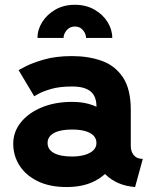

<svg xmlns="http://www.w3.org/2000/svg" viewBox="-20 -753 629 786"><path d="M252.9 12.7Q320.4 12.7 368.1 -12Q415.7 -36.7 441 -77.7Q466.2 -118.7 466.2 -167.5Q466.2 -216.3 443.7 -254.3Q421.2 -292.4 378.3 -314.2Q335.4 -335.9 274.8 -335.9Q205.2 -335.9 150.9 -313.4Q96.6 -290.9 65.4 -252.1Q34.2 -213.4 34.2 -164.6Q34.2 -115.7 59.8 -75.5Q85.4 -35.3 134.3 -11.3Q183.3 12.7 252.9 12.7ZM374.8 -167.5Q374.8 -149.9 362 -137.6Q349.2 -125.3 326.7 -118.8Q304.1 -112.3 274.8 -112.3Q226.5 -112.3 200.6 -126.7Q174.8 -141.1 174.8 -167.5Q174.8 -193.8 200.6 -208.3Q226.5 -222.7 274.8 -222.7Q307 -222.7 329.4 -216.2Q351.8 -209.7 363.3 -197.4Q374.8 -185.1 374.8 -167.5ZM515.4 -154.8V-302.7Q515.4 -388.2 483.3 -436.3Q451.3 -484.4 396.7 -503.9Q342.2 -523.4 274.8 -523.4Q208.1 -523.4 159 -509Q109.9 -494.6 83 -480.2Q56.1 -465.8 56.1 -465.8L120.1 -358.9Q120.1 -358.9 137.7 -368.9Q155.3 -378.9 189.6 -388.9Q223.9 -398.9 274.6 -398.9Q301.6 -398.9 320.6 -393.7Q339.6 -388.5 351.5 -378.1Q363.5 -367.8 369.1 -352.8Q374.8 -337.8 374.8 -317.8V-223.2L387.5 -213.1V-127.9L374.8 -116.7Q374.8 -98.3 384.7 -77.1Q394.6 -56 414.2 -36.7Q433.8 -17.4 463.5 -4Q493.2 9.4 533 12.7L564.6 -102.5Q540 -102.5 527.7 -117.7Q515.4 -132.8 515.4 -154.8ZM286.5 -733.4Q331.9 -733.4 366.6 -713.6Q401.2 -693.8 420.4 -662.8Q439.6 -631.8 439.6 -597.7H332.2Q332.2 -614.2 319.8 -629.3Q307.4 -644.5 286.5 -644.5Q266.1 -644.5 253.2 -629.3Q240.2 -614.2 240.2 -597.7H133.4Q133.4 -631.8 152.9 -662.8Q172.4 -693.8 206.7 -713.6Q241.1 -733.4 286.5 -733.4Z"/></svg>

Font: Giphurs SC
Style: Regular
Weight: 400
Version: Version 0.920